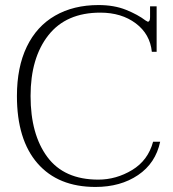

<svg xmlns="http://www.w3.org/2000/svg" viewBox="-20 -730 684 760"><path d="M47 -350Q47 -464 86 -545Q125 -626 198 -668Q271 -710 370 -710Q432 -710 479 -691Q526 -672 556 -649Q564 -644 565 -644Q574 -644 574 -662V-705H600V-525H581Q574 -595 517.5 -637.5Q461 -680 377 -680Q242 -680 171.5 -590.5Q101 -501 101 -350Q101 -198 167.5 -108.5Q234 -19 369 -19Q440 -19 503 -57Q566 -95 586 -169H614Q596 -84 526.5 -37Q457 10 358 10Q210 10 128.5 -83.5Q47 -177 47 -350Z"/></svg>

Font: Taviraj ExtraLight
Style: Regular
Weight: 275
Designer: Katatrad Team
Foundry: CadsonDemak
Version: Version 1.001